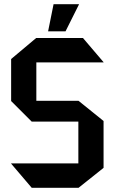

<svg xmlns="http://www.w3.org/2000/svg" viewBox="-20 -894 546 914"><path d="M153 -597V-713H375L473 -598V-597ZM131 0 33 -115V-116H353V0ZM131 -315 33 -413V-414H353V-315ZM33 -414V-613L152 -713H153V-414ZM353 0V-414H354L473 -318V-95L354 0ZM209 -745 235 -874H356V-873L292 -745Z"/></svg>

Font: Foldit Medium
Style: Regular
Weight: 500
Version: Version 1.003